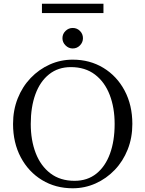

<svg xmlns="http://www.w3.org/2000/svg" viewBox="-20 -1000 780 1030"><path d="M370 -680Q462 -680 534.5 -636Q607 -592 648.5 -514Q690 -436 690 -335Q690 -261 665 -198Q640 -135 595.5 -88.5Q551 -42 493 -16Q435 10 370 10Q278 10 205.5 -34Q133 -78 91.5 -156Q50 -234 50 -335Q50 -409 75 -472Q100 -535 144.5 -581.5Q189 -628 247 -654Q305 -680 370 -680ZM380 -30Q449 -30 497 -68.5Q545 -107 570 -175.5Q595 -244 595 -335Q595 -422 568.5 -491Q542 -560 489.5 -600Q437 -640 360 -640Q292 -640 243.5 -601.5Q195 -563 170 -494.5Q145 -426 145 -335Q145 -248 171.5 -179Q198 -110 250.5 -70Q303 -30 380 -30ZM370 -740Q348 -740 331.5 -756.5Q315 -773 315 -795Q315 -818 331.5 -834Q348 -850 370 -850Q393 -850 409 -834Q425 -818 425 -795Q425 -773 409 -756.5Q393 -740 370 -740ZM205 -980H535V-930H205Z"/></svg>

Font: Brygada 1918
Style: Regular
Weight: 400
Designer: Mateusz Machalski | Borys Kosmynka | Przemek Hoffer
Foundry: NIEPODLEGLA 2018
Version: Version 3.006